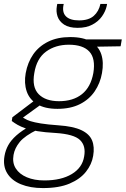

<svg xmlns="http://www.w3.org/2000/svg" viewBox="-53 -727 641 979"><path d="M166 232Q101 232 53.5 212.5Q6 193 -16.5 156Q-39 119 -30 68Q-25 39 -11 13.5Q3 -12 30.5 -36.5Q58 -61 103 -86L138 -66Q74 -35 48 -3.5Q22 28 16 63Q9 103 27.5 132Q46 161 84 177Q122 193 173 193Q259 193 313 160.5Q367 128 376 71Q386 17 355 -13Q324 -43 230 -49Q176 -52 139 -58Q102 -64 77.5 -72.5Q53 -81 36.5 -90.5Q20 -100 7 -110L10 -129L121 -213L163 -199L44 -113L49 -136Q61 -130 72.5 -122.5Q84 -115 103 -109Q122 -103 155.5 -97.5Q189 -92 245 -88Q320 -83 361.5 -63.5Q403 -44 416.5 -11Q430 22 422 68Q415 111 385.5 148.5Q356 186 302 209Q248 232 166 232ZM240 -172Q175 -172 136 -196Q97 -220 83 -261.5Q69 -303 78 -354Q88 -409 116.5 -450Q145 -491 192.5 -514.5Q240 -538 305 -538Q372 -538 411 -514.5Q450 -491 463.5 -450Q477 -409 467 -354Q458 -303 430 -261.5Q402 -220 354.5 -196Q307 -172 240 -172ZM248 -211Q320 -211 365 -247Q410 -283 423 -355Q435 -429 402.5 -464Q370 -499 298 -499Q230 -499 182 -464Q134 -429 122 -355Q109 -283 144 -247Q179 -211 248 -211ZM386 -488 378 -526H568L562 -491ZM343 -585Q299 -585 274 -601.5Q249 -618 240.5 -643Q232 -668 237 -696L239 -707H272Q262 -666 282.5 -644.5Q303 -623 350 -623Q399 -623 425 -646Q451 -669 459 -707H493L491 -696Q485 -669 467 -643.5Q449 -618 418 -601.5Q387 -585 343 -585Z"/></svg>

Font: DM Sans 9pt ExtraLight
Style: Italic
Weight: 250
Italic angle: -10°
Version: Version 4.004;gftools[0.9.30]